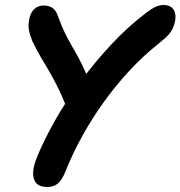

<svg xmlns="http://www.w3.org/2000/svg" viewBox="-20 -733 722 768"><path d="M169 15Q140 15 126 0.5Q112 -14 112.5 -41.5Q113 -69 129 -107Q156 -173 199.5 -250Q243 -327 300.5 -405Q358 -483 425 -555Q492 -627 565 -682Q589 -700 604.5 -706.5Q620 -713 634 -713Q652 -713 663.5 -705.5Q675 -698 679.5 -683Q684 -668 680 -648Q677 -633 671 -619.5Q665 -606 652 -592Q639 -578 615 -559Q553 -510 497.5 -450Q442 -390 395 -324.5Q348 -259 309.5 -189.5Q271 -120 243 -50Q228 -12 211 1.5Q194 15 169 15ZM292 -269Q275 -269 264 -277Q253 -285 248 -300Q225 -357 206.5 -393Q188 -429 172.5 -455Q157 -481 142 -506.5Q127 -532 110 -567Q100 -591 96 -611.5Q92 -632 97 -656Q102 -683 117.5 -697Q133 -711 154 -711Q173 -711 188 -702.5Q203 -694 212 -668Q226 -629 239.5 -601.5Q253 -574 266.5 -551Q280 -528 293 -504Q306 -480 320 -449Q334 -418 348 -372Q353 -358 350.5 -340.5Q348 -323 340.5 -306.5Q333 -290 320.5 -279.5Q308 -269 292 -269Z"/></svg>

Font: Shantell Sans Light SemiBold
Style: Italic
Weight: 600
Italic angle: -11°
Version: Version 1.011;[c5ecc13dd]